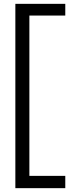

<svg xmlns="http://www.w3.org/2000/svg" viewBox="-20 -820 420 1000"><path d="M320 -800V-739H133V96H320V160H60V-800Z"/></svg>

Font: Goli
Style: Regular
Weight: 400
Designer: jaikishan Patel
Foundry: MagicType
Version: Version 1.000